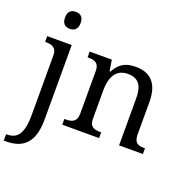

<svg xmlns="http://www.w3.org/2000/svg" viewBox="-180 -919 1293 1318"><g transform="rotate(20 466.5 -260.0)"><path d="M151 -636C182 -636 208 -652 208 -698C208 -745 182 -760 151 -760C119 -760 94 -745 94 -698C94 -652 119 -636 151 -636ZM328 0H597V-42H592C548 -42 512 -50 512 -109V-320C512 -406 542 -482 633 -482C714 -482 743 -432 743 -345V0H917V-42H912C867 -42 837 -51 837 -114V-350C837 -487 774 -546 669 -546C605 -546 554 -530 513 -455H508L495 -536H333V-494H338C382 -494 418 -485 418 -426V-114C418 -51 381 -42 336 -42H328ZM-12 240H4C120 240 202 187 202 8V-536H23V-494H26C70 -494 108 -485 108 -426V9C108 150 67 193 -5 193H-12Z"/></g></svg>

Font: Noto Serif Thai
Style: Regular
Weight: 400
Designer: Monotype Design Team
Foundry: Monotype Imaging Inc.
Version: Version 1.901